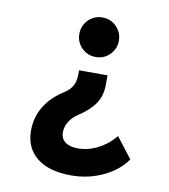

<svg xmlns="http://www.w3.org/2000/svg" viewBox="-81 -596 747 850"><g transform="rotate(10 293.0 -170.5)"><path d="M294.9 185.5Q195.8 185.5 141.1 142.1Q86.4 98.6 86.4 20.5Q86.4 -38.6 115.5 -87.4Q144.5 -136.2 203.1 -173.3Q227.5 -189 238.5 -210Q249.5 -231 249.5 -261.2V-278.8H377.4V-237.8Q377.4 -187.5 353.8 -152.1Q330.1 -116.7 281.2 -84.5Q254.9 -67.4 240.7 -44.7Q226.6 -22 226.6 3.4Q226.6 31.7 246.8 47.1Q267.1 62.5 304.2 62.5ZM294.9 185.5 304.2 62.5Q350.1 62.5 394.5 39.6Q439 16.6 470.2 -22L541.5 70.3Q505.9 122.1 439.2 153.8Q372.6 185.5 294.9 185.5ZM311.5 -527.3Q348.6 -527.3 374.5 -501.2Q400.4 -475.1 400.4 -438.5Q400.4 -401.4 374.5 -375.5Q348.6 -349.6 311.5 -349.6Q274.4 -349.6 248.5 -375.5Q222.7 -401.4 222.7 -438.5Q222.7 -475.1 248.5 -501.2Q274.4 -527.3 311.5 -527.3Z"/></g></svg>

Font: Cascadia Code
Style: Regular
Weight: 400
Monospace: yes
Designer: Aaron Bell
Foundry: Saja Typeworks
Version: Version 2106.017